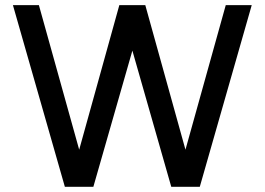

<svg xmlns="http://www.w3.org/2000/svg" viewBox="-20 -720 1020 740"><path d="M230 0 29.8 -700.2H129.9L285.2 -143.1L439.9 -700.2H540L694.8 -143.1L850.1 -700.2H950.2L750 0H640.1L490.2 -524.9L339.8 0Z"/></svg>

Font: Aldrich
Style: Regular
Weight: 400
Designer: Matthew Desmond
Foundry: Matthew Desmond
Version: Version 1.001 2011